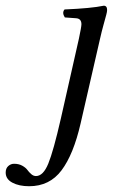

<svg xmlns="http://www.w3.org/2000/svg" viewBox="-98 -456 395 672"><path d="M252 -319.8 184.1 -23.9Q159.2 84.5 117.4 140.1Q75.7 195.8 3.9 195.8Q-31.2 195.8 -54.7 183.3Q-78.1 170.9 -78.1 147.9Q-78.1 133.3 -69.1 125.2Q-60.1 117.2 -48.8 117.2Q-32.2 117.2 -20 124Q-7.8 130.9 -2.2 138.7Q3.4 146.5 11.2 153.3Q19 160.2 27.8 160.2Q53.2 160.2 71 116.7Q88.9 73.2 115.2 -42L178.2 -320.8Q187 -362.3 187 -371.1Q187 -390.6 168.9 -392.1L128.9 -395Q118.2 -411.6 127.9 -422.9Q221.2 -426.8 265.1 -436Q276.9 -436 276.9 -420.9Q276.9 -415 273.9 -404.1Q271 -393.1 264.4 -369.4Q257.8 -345.7 252 -319.8Z"/></svg>

Font: Common Serif
Style: Italic
Weight: 400
Italic angle: -12°
Designer: Philipp H. Poll, Khaled Hosny
Foundry: Stefan Peev, Context Ltd.
Version: Version 1.026